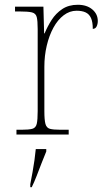

<svg xmlns="http://www.w3.org/2000/svg" viewBox="-20 -564 445 805"><path d="M49 0V-20H71Q101 -20 115.5 -24Q130 -28 134 -44.5Q138 -61 138 -98V-442Q138 -477 134 -492.5Q130 -508 114 -512Q98 -516 61 -516H43V-536H162L165 -424H167Q179 -453 196.5 -480.5Q214 -508 241 -526Q268 -544 306 -544Q344 -544 367 -524.5Q390 -505 390 -476Q390 -463 385 -453Q380 -443 369 -443Q369 -472 361.5 -488.5Q354 -505 339 -512Q324 -519 301 -519Q272 -519 247 -500Q222 -481 204 -448Q186 -415 176 -372.5Q166 -330 166 -284V-98Q166 -61 170.5 -44.5Q175 -28 189 -24Q203 -20 233 -20H268V0ZM107 208Q112 183 116.5 157.5Q121 132 124.5 107.5Q128 83 130 61H174V71Q165 92 154.5 119.5Q144 147 133.5 174Q123 201 113 221H107Z"/></svg>

Font: Noto Serif Khmer Thin
Style: Regular
Weight: 250
Version: Version 2.003